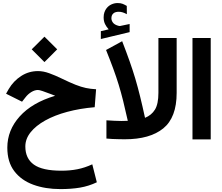

<svg xmlns="http://www.w3.org/2000/svg" viewBox="-20 -930 1478 1280"><path d="M191.4 -601.1 276.4 -685.5 361.3 -601.1 276.4 -516.1ZM347.7 -291.5Q340.3 -294.4 333.7 -297.1Q327.1 -299.8 316.4 -303.7Q283.7 -316.4 262.9 -323.2Q242.2 -330.1 232.9 -330.1Q211.4 -330.1 189 -316.4Q166.5 -302.7 150.4 -281.7L127 -252L20.5 -305.2L38.1 -336.4Q70.3 -390.6 121.1 -423.3Q171.9 -456.1 233.4 -456.1Q268.6 -456.1 307.4 -442.1Q346.2 -428.2 389.6 -407.2Q445.8 -379.9 483.6 -365Q521.5 -350.1 552.7 -343.5Q584 -336.9 620.6 -335L611.3 -215.3Q512.7 -207 428.2 -184.3Q343.8 -161.6 281.2 -126.7Q218.8 -91.8 183.8 -47.9Q148.9 -3.9 148.9 46.4Q148.9 126.5 205.6 167.2Q262.2 208 389.6 208Q447.3 208 496.3 198.2Q545.4 188.5 595.2 165.5L625.5 285.2Q571.3 311 513.2 320.8Q455.1 330.6 382.8 330.6Q281.7 330.6 201.7 301.3Q121.6 272 75.2 210.9Q28.8 149.9 28.8 54.2Q28.8 -62 111.3 -153.8Q193.8 -245.6 347.7 -291.5Z M704.6 -734.4Q689.9 -750 680.4 -769.3Q670.9 -788.6 670.9 -814.5Q670.9 -833.5 676.3 -848.6Q681.6 -863.8 690.9 -875.5Q704.1 -892.1 723.6 -900.9Q743.2 -909.7 763.7 -909.7Q784.7 -909.7 797.9 -904.3Q811 -898.9 825.2 -890.6L825.7 -835.4Q811 -843.3 798.3 -847.4Q785.6 -851.6 770.5 -851.6Q761.7 -851.6 752 -849.1Q742.2 -846.7 734.9 -839.8Q722.7 -828.6 722.7 -808.1Q722.7 -793 732.9 -779.3Q743.2 -765.6 766.6 -758.8Q769 -758.3 771.5 -757.6Q773.9 -756.8 776.4 -756.8Q778.8 -756.8 780.8 -756.8L844.2 -770V-715.8L652.3 -669.9V-722.2ZM832 -124.5Q814.9 -201.2 800.8 -258.1Q786.6 -314.9 771.2 -365.2Q755.9 -415.5 735.8 -470.2Q715.8 -524.9 687 -596.7L794.4 -655.3Q823.7 -579.6 844.7 -520Q865.7 -460.4 882.1 -405.3Q898.4 -350.1 913.8 -287.8Q929.2 -225.6 946.8 -144.5Q990.2 -162.1 1013.2 -199.5Q1036.1 -236.8 1036.1 -311.5V-676.8H1157.7V-311Q1157.7 -146.5 1068.4 -74Q979 -1.5 812 -1.5Q797.9 -1.5 775.4 -2Q752.9 -2.4 729.5 -3.4Q706.1 -4.4 689.5 -6.3V-127.9Q714.4 -126 743.4 -124.8Q772.5 -123.5 788.6 -123.5Q807.6 -123.5 832 -124.5Z M1263.2 -676.8H1384.8V-0.5H1263.2Z"/></svg>

Font: Vazir FD-WOL
Style: Bold-FD-WOL
Weight: 700
Designer: Saber Rastikerdar
Foundry: Saber Rastikerdar
Version: Version 30.1.0